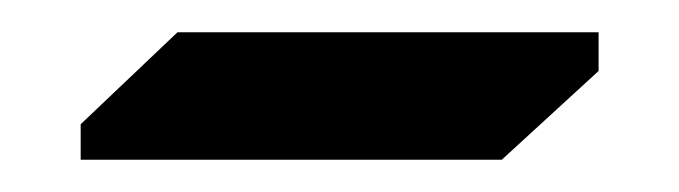

<svg xmlns="http://www.w3.org/2000/svg" viewBox="-20 -360 421 119"><path d="M351 -340V-316L291 -261H30V-283L90 -340Z"/></svg>

Font: Pirata One
Style: Regular
Weight: 400
Designer: Rodrigo Fuenzalida, Nicolas Massi
Foundry: Rodrigo Fuenzalida, Nicolas Massi
Version: Version 1.001